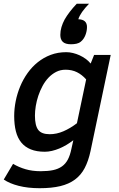

<svg xmlns="http://www.w3.org/2000/svg" viewBox="-36 -803 628 1016"><path d="M442.9 -2.9Q431.6 49.3 412.1 86.4Q392.6 123.5 360.6 147.2Q328.6 170.9 283 181.9Q237.3 192.9 173.8 192.9Q111.3 192.9 62.7 180.4Q14.2 168 -16.1 147L33.2 64Q63.5 82 99.4 92.5Q135.3 103 179.2 103Q217.3 103 244.9 97.2Q272.5 91.3 291.7 77.6Q311 64 323 41.3Q335 18.6 341.8 -15.1L352.1 -61Q335 -47.9 316.2 -36.6Q297.4 -25.4 278.1 -17.3Q258.8 -9.3 239 -4.6Q219.2 0 201.2 0Q157.7 0 127 -12.5Q96.2 -24.9 76.7 -48.8Q57.1 -72.8 48.1 -107.9Q39.1 -143.1 39.1 -189Q39.1 -227.5 47.1 -267.8Q55.2 -308.1 70.8 -345.7Q86.4 -383.3 109.9 -416.3Q133.3 -449.2 164.1 -473.9Q194.8 -498.5 232.4 -512.7Q270 -526.9 314.9 -526.9Q332 -526.9 350.1 -522.5Q368.2 -518.1 385.3 -510.3Q402.3 -502.4 417.5 -491.5Q432.6 -480.5 443.8 -466.8L461.9 -512.2H549.8ZM419.9 -382.8Q397.9 -407.7 371.3 -420.9Q344.7 -434.1 311 -434.1Q283.7 -434.1 261.2 -422.6Q238.8 -411.1 220.7 -392.1Q202.6 -373 189.2 -348.1Q175.8 -323.2 166.7 -296.1Q157.7 -269 153.3 -241.9Q148.9 -214.8 148.9 -190.9Q148.9 -138.7 166.3 -115.7Q183.6 -92.8 227.1 -92.8Q263.7 -92.8 299.8 -108.4Q335.9 -124 371.1 -150.9ZM435.1 -783.2Q412.6 -759.8 398.4 -739.7Q384.3 -719.7 378.4 -701.2Q424.3 -699.7 424.3 -660.2Q424.3 -638.2 415.8 -616.7Q407.2 -595.2 392.1 -583Q382.3 -574.7 369.1 -571.8Q356 -568.8 339.4 -568.8Q310.1 -568.8 296.6 -581.3Q283.2 -593.8 283.2 -618.2Q283.2 -639.2 289.3 -659.7Q295.4 -680.2 306.2 -700.2Q317.4 -719.7 333.5 -740.7Q349.6 -761.7 370.1 -783.2Z"/></svg>

Font: Clear Sans Medium
Style: Italic
Weight: 500
Italic angle: -12°
Foundry: Intel Corporation
Version: Version 1.00